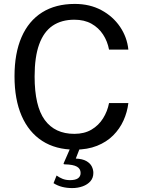

<svg xmlns="http://www.w3.org/2000/svg" viewBox="-20 -753 728 979"><path d="M348 206Q321 206 297.2 200Q273.5 194 253 181L268.5 142Q281.5 151.5 298.2 158.5Q315 165.5 337 165.5Q364.5 165.5 377.8 156Q391 146.5 391 129Q391 107.5 372.2 96.8Q353.5 86 311 85Q306 85 304.8 83.5Q303.5 82 305 78.5L341.5 -5H390L366.5 55.5Q400.5 57 420.2 68.2Q440 79.5 448 95.8Q456 112 456 128.5Q456 154 441.2 171Q426.5 188 401.8 197Q377 206 348 206ZM361.5 10Q264 10 195.2 -34.5Q126.5 -79 90.2 -162.5Q54 -246 54 -364Q54 -481.5 90 -564Q126 -646.5 194.8 -689.8Q263.5 -733 361.5 -733Q438 -733 497 -701.2Q556 -669.5 592 -616.5Q628 -563.5 634.5 -500H536Q528 -542.5 505.5 -577Q483 -611.5 446.5 -632Q410 -652.5 359 -652.5Q293.5 -652.5 248.2 -621.8Q203 -591 179.8 -527Q156.5 -463 156.5 -363Q156.5 -212 208.2 -141.2Q260 -70.5 359 -70.5Q410 -70.5 446.5 -92Q483 -113.5 505.5 -149.5Q528 -185.5 536 -227.5H634.5Q629 -181.5 609.8 -138.8Q590.5 -96 557 -62.5Q523.5 -29 474.8 -9.5Q426 10 361.5 10Z"/></svg>

Font: Public Sans Thin
Style: Regular
Weight: 400
Version: Version 2.001